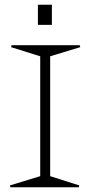

<svg xmlns="http://www.w3.org/2000/svg" viewBox="-20 -791 381 811"><path d="M22 -7.8 149.9 -46.9V-553.2L26.9 -591.8L28.8 -600.1H316.9L318.8 -591.8L191.9 -553.2V-46.9L314.9 -7.8L313 0H23.9ZM140.1 -686V-771H199.2V-686Z"/></svg>

Font: Halibut Thin
Style: Regular
Weight: 250
Designer: Matteo Maggi
Foundry: Collletttivo
Version: Version 3.080 | FøM Fix